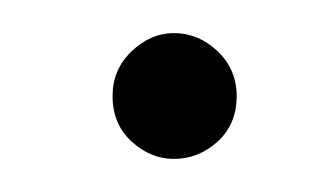

<svg xmlns="http://www.w3.org/2000/svg" viewBox="-20 -96 203 116"><path d="M123 -38Q123 -54 111.5 -65Q100 -76 85 -76Q71 -76 59.5 -65Q48 -54 48 -38Q48 -21 59.5 -10.5Q71 0 85 0Q100 0 111.5 -10.5Q123 -21 123 -38Z"/></svg>

Font: Josefin Slab Thin Medium
Style: Regular
Weight: 500
Version: Version 2.000